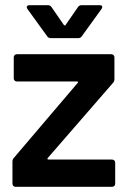

<svg xmlns="http://www.w3.org/2000/svg" viewBox="-20 -720 495 740"><path d="M412 0C419 0 424 -5 424 -12V-93C424 -100 419 -105 412 -105H167C164 -105 163 -106 163 -107C163 -108 163 -110 164 -111L415 -400C419 -404 421 -409 421 -414V-499C421 -506 416 -511 409 -511H45C38 -511 33 -506 33 -499V-418C33 -411 38 -406 45 -406H276C279 -406 281 -405 281 -404C281 -403 280 -401 279 -400L33 -111C30 -108 28 -103 28 -97V-12C28 -5 33 0 40 0ZM162 -580C165 -575 170 -573 176 -573H281C287 -573 292 -575 295 -580L371 -685C373 -688 374 -691 374 -693C374 -698 371 -700 364 -700H294C288 -700 283 -697 280 -692L233 -624C232 -621 229 -621 226 -624L179 -692C176 -697 171 -700 165 -700H94C87 -700 83 -697 83 -692C83 -691 84 -688 86 -685Z"/></svg>

Font: Barlow SemiBold Numbers
Style: Regular
Weight: 600
Designer: Jeremy Tribby
Foundry: Tribby Type
Version: Version 1.408